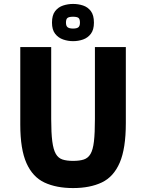

<svg xmlns="http://www.w3.org/2000/svg" viewBox="-20 -942 742 975"><path d="M351 13Q266 13 206 -15Q146 -43 114.5 -113.5Q83 -184 83 -309V-703H240V-337Q240 -267 245.5 -224.5Q251 -182 263.5 -160.5Q276 -139 297.5 -132Q319 -125 351 -125Q384 -125 405.5 -132Q427 -139 439.5 -160Q452 -181 457 -223.5Q462 -266 462 -337V-703H619V-317Q619 -188 588 -116Q557 -44 497 -15.5Q437 13 351 13ZM351 -733Q325 -733 300.5 -741.5Q276 -750 260 -770.5Q244 -791 244 -827Q244 -865 260 -885.5Q276 -906 300.5 -914Q325 -922 351 -922Q378 -922 402 -914Q426 -906 441.5 -885.5Q457 -865 457 -827Q457 -791 441.5 -770.5Q426 -750 402 -741.5Q378 -733 351 -733ZM351 -797Q370 -797 378 -803.5Q386 -810 386 -827Q386 -846 378 -851.5Q370 -857 351 -857Q332 -857 323.5 -851.5Q315 -846 315 -827Q315 -810 323.5 -803.5Q332 -797 351 -797Z"/></svg>

Font: Ruda SemiBold
Style: Bold
Weight: 900
Designer: Mariela Monsalve and Angelina Sanchez
Foundry: Mariela Monsalve and Angelina Sanchez
Version: Version 2.000